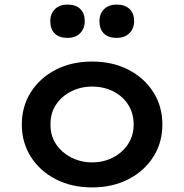

<svg xmlns="http://www.w3.org/2000/svg" viewBox="-20 -806 802 836"><path d="M381 10Q292 10 223 -25.5Q154 -61 114.5 -123Q75 -185 75 -264Q75 -343 114.5 -405Q154 -467 223 -502.5Q292 -538 381 -538Q470 -538 539 -502.5Q608 -467 647.5 -405Q687 -343 687 -264Q687 -185 647.5 -123Q608 -61 539 -25.5Q470 10 381 10ZM381 -99Q432 -99 473.5 -121Q515 -143 538.5 -180Q562 -217 562 -264Q562 -312 538.5 -349.5Q515 -387 473.5 -408Q432 -429 381 -429Q331 -429 289 -407.5Q247 -386 223 -349Q199 -312 200 -264Q199 -217 223 -180Q247 -143 289 -121Q331 -99 381 -99ZM488 -641Q452 -641 432.5 -660Q413 -679 413 -714Q413 -746 433 -766Q453 -786 488 -786Q524 -786 544 -767Q564 -748 564 -714Q564 -682 543.5 -661.5Q523 -641 488 -641ZM274 -641Q238 -641 218.5 -660Q199 -679 199 -714Q199 -746 219 -766Q239 -786 274 -786Q310 -786 329.5 -767Q349 -748 349 -714Q349 -682 329 -661.5Q309 -641 274 -641Z"/></svg>

Font: Lexend Exa Medium
Style: Regular
Weight: 500
Designer: Bonnie Shaver-Troup, Thomas Jockin
Foundry: Lexend
Version: Version 1.007